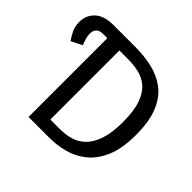

<svg xmlns="http://www.w3.org/2000/svg" viewBox="-165 -873 1058 1058"><g transform="rotate(45 363.5 -344.5)"><path d="M183 -689H327Q393 -689 454.5 -675.5Q516 -662 565.5 -626Q615 -590 643.5 -522.5Q672 -455 672 -348Q672 -243 643 -175Q614 -107 566 -68.5Q518 -30 461 -15Q404 0 348 0H183ZM348 -613H278V-75H355Q396 -75 434.5 -86Q473 -97 503.5 -126.5Q534 -156 552.5 -209.5Q571 -263 571 -348Q571 -435 552 -488Q533 -541 501 -568Q469 -595 429 -604Q389 -613 348 -613ZM10 -567Q10 -620 46.5 -654.5Q83 -689 156 -689H184V-614H151Q123 -614 110 -601Q97 -588 97 -564Q97 -545 102 -528Q107 -511 115 -491L51 -459Q36 -481 23 -507Q10 -533 10 -567Z"/></g></svg>

Font: Fira Sans Variable
Style: Regular
Weight: 400
Designer: Carrois Corporate & Edenspiekermann AG
Foundry: Carrois Corporate GbR & Edenspiekermann AG
Version: Version 4.202